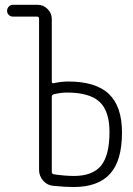

<svg xmlns="http://www.w3.org/2000/svg" viewBox="-20 -750 540 780"><path d="M190.4 -356.4V-51.8Q190.4 -43.9 198.2 -42Q244.1 -35.2 280.3 -35.2Q356.4 -35.2 390.6 -77.1Q424.8 -119.1 424.8 -213.9Q424.8 -298.8 384.3 -336.4Q343.8 -374 252 -374Q226.6 -374 199.2 -367.2Q190.4 -365.2 190.4 -356.4ZM32.2 -682.6Q22.5 -682.6 15.6 -689.5Q8.8 -696.3 8.8 -706.1Q8.8 -715.8 15.6 -723.1Q22.5 -730.5 32.2 -730.5H132.8Q156.2 -730.5 173.3 -713.4Q190.4 -696.3 190.4 -672.9V-418.9Q190.4 -410.2 198.2 -412.1Q231.4 -418.9 256.8 -418.9Q369.1 -418.9 422.4 -368.2Q475.6 -317.4 475.6 -211.9Q475.6 -96.7 426.8 -43.5Q377.9 9.8 279.3 9.8Q243.2 9.8 196.3 4.9Q171.9 2.9 155.3 -16.1Q138.7 -35.2 138.7 -59.6V-673.8Q138.7 -682.6 129.9 -682.6Z"/></svg>

Font: Rounded-X Mgen+ 1m light
Style: Regular
Weight: 200
Designer: [Source Han Sans]
Ryoko NISHIZUKA  (kana & ideographs); Paul D. Hunt (Latin, Greek & Cyrillic); Wenlong ZHANG  (bopomofo
Version: Version 1.059.20150602